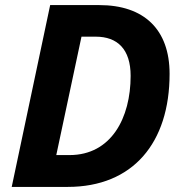

<svg xmlns="http://www.w3.org/2000/svg" viewBox="-20 -734 717 754"><path d="M26 0H246C502 0 646 -173 646 -444C646 -619 545 -714 370 -714H177ZM253 -125H201L300 -590H356C441 -590 493 -541 493 -436C493 -271 417 -125 253 -125Z"/></svg>

Font: Noto Sans
Style: Bold Italic
Weight: 700
Italic angle: -12°
Designer: Monotype Design Team
Foundry: Monotype Imaging Inc.
Version: Version 2.013